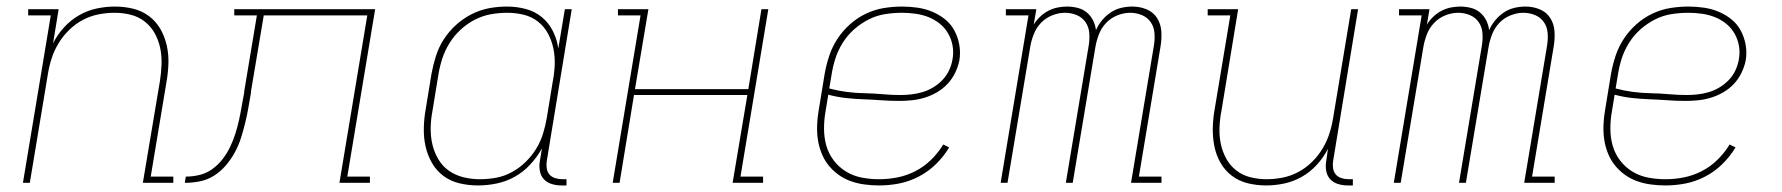

<svg xmlns="http://www.w3.org/2000/svg" viewBox="-20 -558 5440 586"><path d="M50 0 135 -511H66V-530H159L142 -426Q155 -452 175.5 -474.5Q196 -497 221.5 -511.5Q247 -526 275 -532Q303 -538 331 -538Q359 -538 386 -531.5Q413 -525 434.5 -509Q456 -493 469.5 -469.5Q483 -446 489 -419Q495 -392 494 -363.5Q493 -335 488 -307L440 -19H509V0H416L468 -310Q472 -335 473 -361Q474 -387 469 -411Q464 -435 452.5 -456Q441 -477 422 -492Q403 -507 379 -513Q355 -519 329 -519Q305 -519 280 -514Q255 -509 232.5 -497Q210 -485 191 -466.5Q172 -448 158.5 -425.5Q145 -403 137.5 -379.5Q130 -356 126 -331L71 0Z M544 0 547 -19Q568 -19 589 -24Q610 -29 628 -42Q646 -55 659.5 -72.5Q673 -90 682.5 -110Q692 -130 698.5 -150.5Q705 -171 709.5 -191.5Q714 -212 717.5 -233Q721 -254 725 -274Q725 -277 725.5 -279Q726 -281 726 -283L764 -511H695V-530H1125L1040 -19H1109V0H1016L1101 -511H785L746 -279Q746 -278 746 -277.5Q746 -277 746 -276V-275Q742 -252 738 -229Q734 -206 728.5 -183.5Q723 -161 716 -138.5Q709 -116 697.5 -94.5Q686 -73 670 -54Q654 -35 633.5 -22Q613 -9 590 -4.5Q567 0 544 0Z M1439 8Q1410 8 1382.5 1.5Q1355 -5 1333.5 -21Q1312 -37 1298.5 -60.5Q1285 -84 1279 -110.5Q1273 -137 1273.5 -166Q1274 -195 1279 -223L1297 -333Q1302 -360 1310.5 -387Q1319 -414 1334.5 -438Q1350 -462 1372 -482Q1394 -502 1420 -515Q1446 -528 1473 -533Q1500 -538 1528 -538Q1557 -538 1585 -530.5Q1613 -523 1634 -505.5Q1655 -488 1667.5 -463Q1680 -438 1684 -410L1704 -530H1725L1649 -68Q1647 -57 1648.5 -45.5Q1650 -34 1656.5 -26Q1663 -18 1674 -14.5Q1685 -11 1696 -11H1709V8H1693Q1678 8 1663.5 3.5Q1649 -1 1639.5 -11.5Q1630 -22 1627.5 -37.5Q1625 -53 1628 -68L1634 -105Q1619 -78 1598 -55.5Q1577 -33 1551 -18.5Q1525 -4 1496 2Q1467 8 1439 8ZM1445 -11Q1469 -11 1494 -15.5Q1519 -20 1542 -32.5Q1565 -45 1584 -63.5Q1603 -82 1616.5 -104Q1630 -126 1637.5 -150.5Q1645 -175 1649 -199L1667 -309Q1672 -334 1673 -360Q1674 -386 1669 -410Q1664 -434 1652.5 -455.5Q1641 -477 1622 -492Q1603 -507 1578.5 -513Q1554 -519 1528 -519Q1503 -519 1478 -514.5Q1453 -510 1429.5 -498Q1406 -486 1386 -467.5Q1366 -449 1352 -426.5Q1338 -404 1330 -379.5Q1322 -355 1318 -330L1300 -220Q1295 -194 1294.5 -168Q1294 -142 1299.5 -118Q1305 -94 1317.5 -72.5Q1330 -51 1350 -37Q1370 -23 1394.5 -17Q1419 -11 1445 -11Z M1850 0 1935 -511H1866V-530H1959L1918 -286H2264L2304 -530H2325L2240 -19H2309V0H2216L2261 -268H1915L1871 0Z M2663 8Q2641 8 2618.5 5Q2596 2 2575.5 -5.5Q2555 -13 2538 -25.5Q2521 -38 2508 -54.5Q2495 -71 2487 -91.5Q2479 -112 2476 -133.5Q2473 -155 2474 -178Q2475 -201 2479 -223L2497 -333Q2502 -361 2511 -388Q2520 -415 2536 -439.5Q2552 -464 2574.5 -484Q2597 -504 2623.5 -516.5Q2650 -529 2678 -533.5Q2706 -538 2733 -538Q2757 -538 2781 -534.5Q2805 -531 2826 -522Q2847 -513 2864.5 -499Q2882 -485 2893 -464.5Q2904 -444 2908 -420.5Q2912 -397 2908 -373Q2904 -354 2895 -335.5Q2886 -317 2872 -302Q2858 -287 2840 -276.5Q2822 -266 2802.5 -260Q2783 -254 2763.5 -252Q2744 -250 2725 -250Q2697 -250 2669.5 -252Q2642 -254 2614.5 -255Q2587 -256 2560.5 -259Q2534 -262 2508 -269L2500 -220Q2495 -193 2495 -165.5Q2495 -138 2502 -113.5Q2509 -89 2524.5 -68.5Q2540 -48 2562 -34.5Q2584 -21 2610 -16Q2636 -11 2663 -11Q2691 -11 2719 -16.5Q2747 -22 2773.5 -35.5Q2800 -49 2821.5 -70Q2843 -91 2859 -117L2877 -108Q2860 -80 2836.5 -57Q2813 -34 2784 -19Q2755 -4 2724.5 2Q2694 8 2663 8ZM2728 -268Q2745 -268 2762 -270Q2779 -272 2796 -277Q2813 -282 2828.5 -291.5Q2844 -301 2856.5 -314Q2869 -327 2876.5 -343Q2884 -359 2887 -376Q2891 -397 2887.5 -417.5Q2884 -438 2874 -455.5Q2864 -473 2848.5 -485.5Q2833 -498 2814.5 -505.5Q2796 -513 2775 -516Q2754 -519 2733 -519Q2708 -519 2682 -515Q2656 -511 2632 -499Q2608 -487 2587.5 -469Q2567 -451 2552.5 -428Q2538 -405 2530 -380.5Q2522 -356 2518 -330L2511 -288Q2537 -281 2564 -277.5Q2591 -274 2618.5 -273.5Q2646 -273 2673.5 -270.5Q2701 -268 2728 -268Z M3034 0 3119 -511H3050V-530H3143L3135 -483Q3143 -496 3154.5 -507Q3166 -518 3179.5 -525Q3193 -532 3207.5 -535Q3222 -538 3237 -538Q3253 -538 3269 -534Q3285 -530 3297 -520Q3309 -510 3316 -496Q3323 -482 3325 -466Q3332 -482 3343.5 -496Q3355 -510 3370 -520Q3385 -530 3402 -534Q3419 -538 3436 -538Q3459 -538 3479.5 -529.5Q3500 -521 3511.5 -503Q3523 -485 3524.5 -462Q3526 -439 3522 -416L3456 -19H3525V0H3432L3502 -420Q3505 -439 3503.5 -457.5Q3502 -476 3492 -490.5Q3482 -505 3465 -512Q3448 -519 3429 -519Q3410 -519 3390 -511Q3370 -503 3355.5 -487.5Q3341 -472 3333.5 -452Q3326 -432 3323 -413L3254 0H3233L3303 -420Q3306 -439 3304.5 -457.5Q3303 -476 3293 -490.5Q3283 -505 3266 -512Q3249 -519 3230 -519Q3211 -519 3191 -511Q3171 -503 3156.5 -487.5Q3142 -472 3134.5 -452Q3127 -432 3124 -413L3055 0Z M3845 8Q3816 8 3789 1.5Q3762 -5 3740.5 -21Q3719 -37 3705.5 -60.5Q3692 -84 3686.5 -111Q3681 -138 3681.5 -166.5Q3682 -195 3687 -223L3735 -511H3666V-530H3759L3708 -220Q3703 -195 3702 -169Q3701 -143 3706 -119Q3711 -95 3722.5 -74Q3734 -53 3753 -38Q3772 -23 3796.5 -17Q3821 -11 3846 -11Q3870 -11 3895 -16Q3920 -21 3942.5 -33Q3965 -45 3984 -63.5Q4003 -82 4016.5 -104.5Q4030 -127 4037.5 -150.5Q4045 -174 4049 -199L4104 -530H4125L4049 -68Q4047 -57 4048.5 -45.5Q4050 -34 4056.5 -26Q4063 -18 4074 -14.5Q4085 -11 4096 -11H4109V8H4093Q4078 8 4063.5 3.5Q4049 -1 4039.5 -11.5Q4030 -22 4027.5 -37.5Q4025 -53 4028 -68L4033 -104Q4020 -78 3999.5 -55.5Q3979 -33 3953.5 -18.5Q3928 -4 3900 2Q3872 8 3845 8Z M4234 0 4319 -511H4250V-530H4343L4335 -483Q4343 -496 4354.5 -507Q4366 -518 4379.5 -525Q4393 -532 4407.5 -535Q4422 -538 4437 -538Q4453 -538 4469 -534Q4485 -530 4497 -520Q4509 -510 4516 -496Q4523 -482 4525 -466Q4532 -482 4543.5 -496Q4555 -510 4570 -520Q4585 -530 4602 -534Q4619 -538 4636 -538Q4659 -538 4679.5 -529.5Q4700 -521 4711.5 -503Q4723 -485 4724.5 -462Q4726 -439 4722 -416L4656 -19H4725V0H4632L4702 -420Q4705 -439 4703.5 -457.5Q4702 -476 4692 -490.5Q4682 -505 4665 -512Q4648 -519 4629 -519Q4610 -519 4590 -511Q4570 -503 4555.5 -487.5Q4541 -472 4533.5 -452Q4526 -432 4523 -413L4454 0H4433L4503 -420Q4506 -439 4504.5 -457.5Q4503 -476 4493 -490.5Q4483 -505 4466 -512Q4449 -519 4430 -519Q4411 -519 4391 -511Q4371 -503 4356.5 -487.5Q4342 -472 4334.5 -452Q4327 -432 4324 -413L4255 0Z M5063 8Q5041 8 5018.5 5Q4996 2 4975.5 -5.5Q4955 -13 4938 -25.5Q4921 -38 4908 -54.5Q4895 -71 4887 -91.5Q4879 -112 4876 -133.5Q4873 -155 4874 -178Q4875 -201 4879 -223L4897 -333Q4902 -361 4911 -388Q4920 -415 4936 -439.5Q4952 -464 4974.5 -484Q4997 -504 5023.5 -516.5Q5050 -529 5078 -533.5Q5106 -538 5133 -538Q5157 -538 5181 -534.5Q5205 -531 5226 -522Q5247 -513 5264.5 -499Q5282 -485 5293 -464.5Q5304 -444 5308 -420.5Q5312 -397 5308 -373Q5304 -354 5295 -335.5Q5286 -317 5272 -302Q5258 -287 5240 -276.5Q5222 -266 5202.5 -260Q5183 -254 5163.5 -252Q5144 -250 5125 -250Q5097 -250 5069.5 -252Q5042 -254 5014.5 -255Q4987 -256 4960.5 -259Q4934 -262 4908 -269L4900 -220Q4895 -193 4895 -165.5Q4895 -138 4902 -113.5Q4909 -89 4924.5 -68.5Q4940 -48 4962 -34.5Q4984 -21 5010 -16Q5036 -11 5063 -11Q5091 -11 5119 -16.5Q5147 -22 5173.5 -35.5Q5200 -49 5221.5 -70Q5243 -91 5259 -117L5277 -108Q5260 -80 5236.5 -57Q5213 -34 5184 -19Q5155 -4 5124.5 2Q5094 8 5063 8ZM5128 -268Q5145 -268 5162 -270Q5179 -272 5196 -277Q5213 -282 5228.5 -291.5Q5244 -301 5256.5 -314Q5269 -327 5276.5 -343Q5284 -359 5287 -376Q5291 -397 5287.5 -417.5Q5284 -438 5274 -455.5Q5264 -473 5248.5 -485.5Q5233 -498 5214.5 -505.5Q5196 -513 5175 -516Q5154 -519 5133 -519Q5108 -519 5082 -515Q5056 -511 5032 -499Q5008 -487 4987.5 -469Q4967 -451 4952.5 -428Q4938 -405 4930 -380.5Q4922 -356 4918 -330L4911 -288Q4937 -281 4964 -277.5Q4991 -274 5018.5 -273.5Q5046 -273 5073.5 -270.5Q5101 -268 5128 -268Z"/></svg>

Font: Iosevka Slab Thin Extended
Style: Italic
Weight: 100
Width: 7
Italic angle: -9°
Monospace: yes
Designer: Belleve Invis
Foundry: Belleve Invis
Version: Version 11.1.0; ttfautohint (v1.8.3)